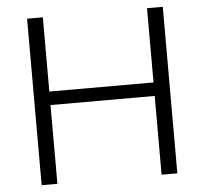

<svg xmlns="http://www.w3.org/2000/svg" viewBox="-52 -795 906 850"><g transform="rotate(-5 400.5 -370.0)"><path d="M99 -740H169V-410H632V-740H702V0H632V-350H169V0H99Z"/></g></svg>

Font: Encode Sans Wide
Style: Light
Weight: 300
Designer: Pablo Impallari, Andres Torresi
Foundry: Pablo Impallari, Andres Torresi
Version: Version 1.000; ttfautohint (v1.00) -l 8 -r 50 -G 200 -x 14 -